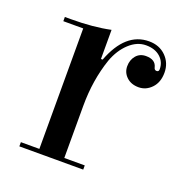

<svg xmlns="http://www.w3.org/2000/svg" viewBox="-95 -562 605 644"><g transform="rotate(20 207.5 -240.0)"><path d="M396 -404Q396 -430 377 -447Q358 -464 326 -464Q294 -464 266.5 -438.5Q239 -413 224 -372Q197 -293 197 -201V-15H270V0H42V-15H108V-445H37V-460H58Q138 -460 199 -473V-369H205Q247 -480 331 -480Q368 -480 391.5 -456.5Q415 -433 415 -398.5Q415 -364 395.5 -343.5Q376 -323 349.5 -323Q323 -323 306.5 -338.5Q290 -354 290 -376.5Q290 -399 303 -414.5Q316 -430 338 -430Q372 -430 378 -404Q380 -395 388 -395Q396 -395 396 -404Z"/></g></svg>

Font: Elsie
Style: Regular
Weight: 400
Designer: Alejandro Inler
Foundry: Alejandro Inler
Version: 1.002